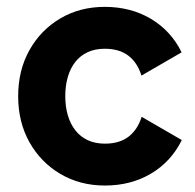

<svg xmlns="http://www.w3.org/2000/svg" viewBox="-20 -541 583 573"><path d="M174.8 -253.9Q174.8 -285.1 182.3 -311Q189.7 -336.9 204.5 -355.9Q219.3 -374.9 241.5 -385.2Q263.6 -395.5 292.6 -395.5Q336.1 -395.5 363.2 -374.8Q390.2 -354 402.1 -315.4L522 -384.8Q490.5 -449 430.4 -484.8Q370.3 -520.5 292.6 -520.5Q218.4 -520.5 160 -486Q101.6 -451.6 67.9 -391.4Q34.2 -331.2 34.2 -253.9Q34.2 -176.6 68 -116.4Q101.9 -56.2 160.4 -21.8Q218.9 12.7 293.2 12.7Q370.9 12.7 431 -23.1Q491.1 -59 522.6 -123L402.7 -192.4Q390.8 -154.1 363.8 -133.2Q336.7 -112.3 293.2 -112.3Q264.2 -112.3 242 -122.6Q219.9 -132.9 205 -151.9Q190 -170.9 182.4 -196.9Q174.8 -222.9 174.8 -253.9Z"/></svg>

Font: Giphurs SC
Style: Regular
Weight: 400
Version: Version 0.920